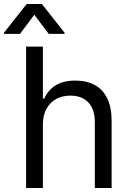

<svg xmlns="http://www.w3.org/2000/svg" viewBox="-63 -940 645 960"><path d="M151.4 0H67.4V-707H151.4V-447.3H158.2Q177.7 -490.2 215.8 -513.7Q253.9 -537.1 314.5 -537.1Q370.1 -537.1 410.6 -515.1Q451.2 -493.2 473.1 -448.2Q495.1 -403.3 495.1 -336.9V0H411.1V-331.1Q411.1 -372.1 396.5 -401.9Q381.8 -431.6 354.5 -446.8Q327.1 -461.9 289.1 -461.9Q249 -461.9 218.3 -445.3Q187.5 -428.7 169.4 -396Q151.4 -363.3 151.4 -318.4ZM108.4 -866.2 37.1 -770.5H-43V-776.4L70.3 -919.9H146.5L259.8 -776.4V-770.5H180.7Z"/></svg>

Font: Pretendard JP Variable
Style: Regular
Weight: 400
Designer: Base glyphs from Inter by Rasmus Andersson; Hangul glyphs from Noto Sans CJK(Source Han Sans) by Jang Soo-young and Kang
Foundry: Kil Hyung-jin
Version: Version 1.307;Glyphs 3.2 (3192)